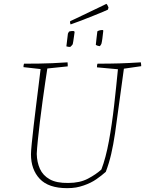

<svg xmlns="http://www.w3.org/2000/svg" viewBox="-20 -971 754 998"><path d="M329 7Q232 7 186.5 -41.5Q141 -90 141 -169Q141 -185 145 -225Q149 -265 155 -317.5Q161 -370 168 -425.5Q175 -481 181 -530Q187 -579 191 -612L102 -622Q102 -634 105 -640Q146 -640 181 -640.5Q216 -641 252 -642.5Q288 -644 331 -647Q332 -642 332 -636.5Q332 -631 332 -626L226 -615Q222 -590 215.5 -545.5Q209 -501 201.5 -447Q194 -393 187.5 -339Q181 -285 176.5 -240.5Q172 -196 171 -171Q172 -128 187.5 -93.5Q203 -59 238.5 -39Q274 -19 335 -20Q395 -20 437.5 -42.5Q480 -65 507 -90Q530 -150 546 -237Q562 -324 573 -421Q584 -518 593 -611L484 -621Q484 -626 484.5 -631Q485 -636 487 -640Q551 -640 600.5 -641.5Q650 -643 712 -647Q714 -637 714 -627L624 -614Q608 -502 597.5 -420.5Q587 -339 578 -278.5Q569 -218 558 -170.5Q547 -123 530 -78Q509 -59 481 -39.5Q453 -20 415 -7Q395 0 375 3.5Q355 7 329 7ZM478 -738Q480 -756 482 -774.5Q484 -793 486 -808Q496 -815 514 -815L517 -812Q515 -790 512 -769.5Q509 -749 507 -743Q506 -741 503.5 -737Q501 -733 499 -731Q495 -731 488.5 -733Q482 -735 478 -738ZM325 -730 333 -796Q334 -799 336 -802Q338 -805 339 -807Q347 -810 362 -810L368 -806Q367 -799 365 -784.5Q363 -770 361 -757Q359 -744 358 -741Q356 -738 352 -733.5Q348 -729 345 -727Q334 -727 325 -730ZM347 -844Q344 -851 344 -856L345 -861L375 -875L519 -944L533 -951Q539 -946 544 -932L541 -921Q538 -919 516.5 -910Q495 -901 465 -889Q435 -877 403 -864.5Q371 -852 347 -844Z"/></svg>

Font: Labrada ExtraLight
Style: Italic
Weight: 200
Italic angle: -7°
Designer: Mercedes Jáuregui
Foundry: Omnibus-Type Team
Version: Version 1.000; ttfautohint (v1.8.4.7-5d5b)